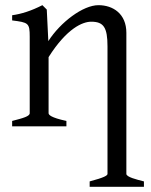

<svg xmlns="http://www.w3.org/2000/svg" viewBox="-20 -489 586 743"><path d="M469 184V-362C469 -436 417 -469 361 -469C301 -469 214 -403 167 -330L161 -452L144 -469C101 -447 63 -435 27 -430V-410C90 -402 95 -400 95 -347V-51C95 -39 70 -32 27 -21V0H237V-21C176 -34 168 -45 168 -51V-268C239 -380 300 -405 333 -405C381 -405 396 -383 396 -309V184C396 190 384 198 327 213V234H537V213C509 206 469 196 469 184Z"/></svg>

Font: Temporarium
Style: Regular
Weight: 400
Version: Version 1.1